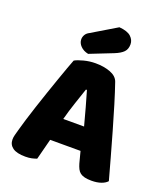

<svg xmlns="http://www.w3.org/2000/svg" viewBox="-154 -958 935 1075"><g transform="rotate(20 313.5 -420.5)"><path d="M194 -588Q211 -598 245.5 -607Q280 -616 315 -616Q365 -616 403.5 -601.5Q442 -587 453 -556Q471 -504 492 -435Q513 -366 534 -292.5Q555 -219 575 -147.5Q595 -76 610 -21Q598 -7 574 1.5Q550 10 517 10Q493 10 476.5 6Q460 2 449.5 -6Q439 -14 432.5 -27Q426 -40 421 -57L403 -126H222Q214 -96 206 -64Q198 -32 190 -2Q176 3 160.5 6.5Q145 10 123 10Q72 10 47.5 -7.5Q23 -25 23 -56Q23 -70 27 -84Q31 -98 36 -117Q43 -144 55.5 -184Q68 -224 83 -270.5Q98 -317 115 -366Q132 -415 147 -458.5Q162 -502 174.5 -536Q187 -570 194 -588ZM314 -459Q300 -417 282.5 -365.5Q265 -314 251 -261H375Q361 -315 346.5 -366.5Q332 -418 320 -459ZM371 -851Q420 -847 441 -827.5Q462 -808 462 -782Q462 -753 445.5 -736Q429 -719 394 -705L257 -651Q228 -657 210.5 -675Q193 -693 193 -715Q193 -729 200.5 -742Q208 -755 224 -763Z"/></g></svg>

Font: Baloo
Style: Regular
Weight: 400
Designer: Sarang Kulkarni and Ek Type
Foundry: Ek Type
Version: Version 1.100;PS 1.000;hotconv 1.0.88;makeotf.lib2.5.647800;